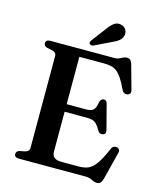

<svg xmlns="http://www.w3.org/2000/svg" viewBox="-132 -989 917 1102"><g transform="rotate(15 326.5 -438.5)"><path d="M214.5 -373H380.5Q411.5 -373 424 -385Q436.5 -397 442 -431.5Q444.5 -442.5 450 -448Q455.5 -453.5 464 -454.5Q481.5 -456 486.5 -435L524.5 -289Q527.5 -277 524.2 -270Q521 -263 511.5 -260Q502.5 -257.5 494.8 -260.2Q487 -263 481.5 -271.5Q468.5 -295 457.2 -307.2Q446 -319.5 432 -323.8Q418 -328 396.5 -328H214.5ZM54 -679.5Q54 -689 60.8 -694.5Q67.5 -700 81.5 -700H461.5Q478.5 -700 489.5 -705.2Q500.5 -710.5 510 -715.5Q519.5 -720.5 532 -720.5Q545.5 -720.5 552.5 -713Q559.5 -705.5 564.5 -688.5L603.5 -548Q607 -536.5 603.5 -529Q600 -521.5 590 -518Q578.5 -515 569.5 -519.2Q560.5 -523.5 554.5 -535Q536.5 -573.5 521 -597.2Q505.5 -621 489.5 -633.5Q473.5 -646 455 -650.2Q436.5 -654.5 411.5 -654.5H265.5V-92Q265.5 -68.5 279.2 -57Q293 -45.5 321.5 -45.5H426Q459 -45.5 482.8 -56.2Q506.5 -67 528.5 -98.8Q550.5 -130.5 577 -192.5Q582 -203 589.5 -206.8Q597 -210.5 606.5 -209Q617.5 -207.5 622.5 -199.5Q627.5 -191.5 624 -179L582.5 -14.5Q577.5 2.5 570 10.5Q562.5 18.5 548 18.5Q537 18.5 527.5 13.8Q518 9 506.8 4.5Q495.5 0 479.5 0H81.5Q67.5 0 60.8 -5.8Q54 -11.5 54 -20.5Q54 -37.5 74 -43.5L105 -49.5Q117 -52.5 123.5 -59.5Q130 -66.5 130 -77V-623Q130 -633.5 123.5 -640.5Q117 -647.5 105 -650.5L74 -656.5Q54 -662.5 54 -679.5ZM371 -847.5Q389 -873 407.2 -886.5Q425.5 -900 448.5 -895Q469.5 -890.5 479 -874.2Q488.5 -858 484.5 -841.5Q480 -821 464.5 -808.2Q449 -795.5 424 -785L328 -738.5Q322 -736 315 -736.5Q308 -737 304 -741.5Q299.5 -746.5 301.5 -752.2Q303.5 -758 307.5 -763.5Z"/></g></svg>

Font: Fraunces Medium
Style: Regular
Weight: 500
Version: Version 1.000;[b76b70a41]